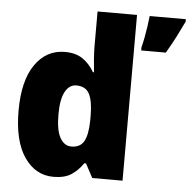

<svg xmlns="http://www.w3.org/2000/svg" viewBox="-54 -813 871 877"><g transform="rotate(5 381.5 -375.0)"><path d="M223 10Q140 10 89 -64.5Q38 -139 38 -277Q38 -415 89.5 -489Q141 -563 226 -563Q275 -563 307 -541.5Q339 -520 361 -482H366Q363 -509 360.5 -542Q358 -575 358 -603V-760H539V0H400L366 -64H358Q336 -31 305 -10.5Q274 10 223 10ZM292 -135Q333 -135 350 -165.5Q367 -196 368 -261V-282Q368 -348 351.5 -381.5Q335 -415 291 -415Q259 -415 240 -380.5Q221 -346 221 -276Q221 -203 240.5 -169Q260 -135 292 -135ZM763 -749Q745 -711 727 -676Q709 -641 685 -600H572V-614Q577 -633 582 -659Q587 -685 591 -712Q595 -739 597 -760H763Z"/></g></svg>

Font: Noto Sans Khmer UI SemiCondensed Black
Style: Regular
Weight: 900
Width: 4
Designer: Danh Hong and the Monotype Design Team
Foundry: Monotype Imaging Inc.
Version: Version 2.002; ttfautohint (v1.8.4.7-5d5b)